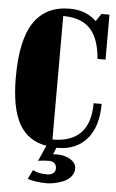

<svg xmlns="http://www.w3.org/2000/svg" viewBox="-59 -721 578 953"><g transform="rotate(5 230.0 -244.5)"><path d="M158.2 85 192.9 6.8Q100.1 -8.8 56.2 -87.4Q12.2 -166 12.2 -319.8Q12.2 -506.3 71.8 -593.8Q131.3 -681.2 250 -681.2Q331.1 -681.2 382.8 -630.9L408.2 -668.9H448.2V-444.8H408.2Q399.9 -547.4 354.5 -594.7Q309.1 -642.1 220.2 -642.1V-26.9Q408.2 -26.9 408.2 -224.1H448.2Q448.2 -110.8 395 -49.3Q341.8 12.2 250 12.2H243.2L230 45.9Q235.8 44.9 249 44.9Q288.1 44.9 316.7 62.5Q345.2 80.1 345.2 106.9Q345.2 129.9 330.1 147.7Q314.9 165.5 292.2 174.6Q269.5 183.6 248.8 187.7Q228 191.9 210.9 191.9Q184.1 191.9 160.2 188.5Q136.2 185.1 126 181.6L115.2 178.2L137.2 132.8Q164.1 147.9 209 147.9Q228 147.9 239 138.7Q250 129.4 250 115.2Q250 98.6 240.2 89.4Q230.5 80.1 211.9 80.1Q196.8 80.1 183.3 81.3Q169.9 82.5 164.1 84Z"/></g></svg>

Font: Lletraferida
Style: Heavy
Weight: 900
Designer: Josep Patau Bellart
Foundry: Josep Patau Bellart
Version: Version 1.000